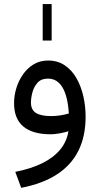

<svg xmlns="http://www.w3.org/2000/svg" viewBox="-20 -651 484 933"><path d="M187.5 -454.1H231V-631.3H187.5ZM396 -83.5Q396 -135.3 384.8 -184.1Q373.5 -232.9 351.1 -272Q328.6 -311 294.2 -334Q259.8 -356.9 213.4 -356.9Q174.3 -356.9 143.6 -338.4Q112.8 -319.8 91.6 -289.3Q70.3 -258.8 59.3 -222.4Q48.3 -186 48.3 -149.9Q48.3 -73.7 93.5 -36.1Q138.7 1.5 226.6 1.5Q245.1 1.5 269.5 -2.9Q293.9 -7.3 312.5 -13.2Q304.7 37.1 272 76.4Q239.3 115.7 184.3 142.6Q129.4 169.4 54.2 184.1L83 261.7Q187 241.7 256.6 196.5Q326.2 151.4 361.1 81.3Q396 11.2 396 -83.5ZM229 -86.9Q179.2 -86.9 154.8 -102.1Q130.4 -117.2 130.4 -152.8Q130.4 -174.8 137.5 -201.9Q144.5 -229 162.4 -249Q180.2 -269 212.4 -269Q235.8 -269 253.7 -258.1Q271.5 -247.1 284.2 -225.3Q296.9 -203.6 304.4 -172.1Q312 -140.6 314.5 -99.6Q293.5 -93.3 271.5 -90.1Q249.5 -86.9 229 -86.9Z"/></svg>

Font: Vazirmatn
Style: Regular
Weight: 400
Designer: Saber Rastikerdar
Foundry: Saber Rastikerdar
Version: Version 33.003;September 2, 2022;FontCreator 14.0.0.2862 64-